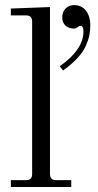

<svg xmlns="http://www.w3.org/2000/svg" viewBox="-20 -747 392 767"><path d="M218.8 -482.4Q313.5 -548.8 313.5 -622.1Q313.5 -643.6 300.8 -643.6Q295.9 -643.6 289.6 -638.2Q282.2 -632.8 275.4 -632.8Q255.9 -632.8 242.2 -644.5Q228.5 -656.2 228.5 -677.2Q228.5 -698.7 241.7 -712.6Q254.9 -726.6 275.4 -726.6Q307.1 -726.6 324 -703.6Q340.8 -680.7 340.8 -647.5Q340.8 -625.5 336.9 -606Q333 -586.4 322.3 -562.7Q311.5 -539.1 288.6 -514.2Q265.6 -489.3 231.9 -465.3ZM23.4 0V-27.3H84Q108.4 -27.3 108.4 -51.8V-661.1Q108.4 -685.5 84 -685.5H23.4V-712.9L179.7 -718.8V-51.8Q179.7 -27.3 204.1 -27.3H264.6V0Z"/></svg>

Font: Theano Modern
Style: Regular
Weight: 400
Designer: Alexey Kryukov
Version: Version 2.00